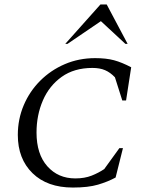

<svg xmlns="http://www.w3.org/2000/svg" viewBox="-20 -832 649 862"><path d="M307 10Q192 10 126 -54.5Q60 -119 60 -226Q60 -297 86.5 -359.5Q113 -422 160.5 -469.5Q208 -517 271 -544Q334 -571 407 -571Q457 -571 492 -561.5Q527 -552 569 -530L546 -381H529L496 -485Q475 -507 451.5 -517Q428 -527 395 -527Q313 -527 257 -487Q201 -447 172.5 -381Q144 -315 144 -237Q144 -140 192.5 -85.5Q241 -31 318 -31Q360 -31 391.5 -43.5Q423 -56 448 -73L516 -167H532L499 -35Q464 -16 420 -3Q376 10 307 10ZM273 -635 431 -812H459L553 -635H543L433 -737L283 -635Z"/></svg>

Font: Spectral SC
Style: Italic
Weight: 400
Italic angle: -10°
Designer: Jean-Baptiste Levee
Foundry: Production Type
Version: Version 2.001